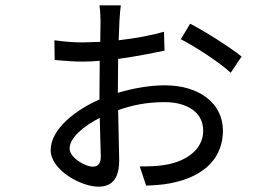

<svg xmlns="http://www.w3.org/2000/svg" viewBox="-20 -645 1040 720"><path d="M693 -556 658 -498C709 -472 807 -409 845 -372L886 -433C845 -466 750 -527 693 -556ZM354 -203 358 -58C358 -34 349 -20 328 -20C299 -20 241 -54 241 -88C241 -129 295 -173 354 -203ZM184 -494 185 -420C233 -416 257 -414 290 -414C311 -414 332 -415 354 -417L353 -299V-272C268 -235 170 -163 170 -82C170 -8 283 55 349 55C398 55 427 28 427 -45L423 -232C474 -250 528 -262 598 -262C677 -262 742 -227 742 -155C742 -84 678 -40 601 -27C569 -21 534 -21 504 -21L528 51C550 50 586 49 620 42C754 16 816 -59 816 -155C816 -260 724 -325 599 -325C540 -325 480 -314 422 -297V-302L423 -424C496 -434 563 -448 597 -455L595 -526C547 -512 486 -501 425 -494L428 -568C429 -583 431 -612 433 -625H353C355 -613 357 -584 357 -568L356 -488L290 -486C268 -486 233 -487 184 -494Z"/></svg>

Font: Source Han Sans KR
Style: Regular
Weight: 400
Designer: Ryoko NISHIZUKA 西塚涼子 (kana, bopomofo & ideographs); Paul D. Hunt (Latin, Greek & Cyrillic); Sandoll Communications 산돌커뮤니
Foundry: Adobe
Version: Version 2.004;hotconv 1.0.118;makeotfexe 2.5.65603